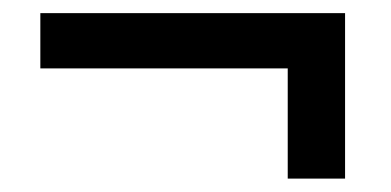

<svg xmlns="http://www.w3.org/2000/svg" viewBox="-20 -419 584 287"><path d="M40.3 -316.8H445.4L410.1 -352.6V-152H495.8V-399.4H40.3V-316.8Z"/></svg>

Font: Source Serif 4 Variable
Style: Italic
Weight: 400
Italic angle: -12°
Designer: Frank Grießhammer
Foundry: Adobe Systems Incorporated
Version: Version 4.004;hotconv 1.0.116;makeotfexe 2.5.65601